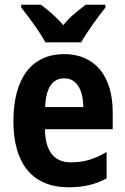

<svg xmlns="http://www.w3.org/2000/svg" viewBox="-20 -879 533 816"><path d="M173 -699H325C348 -741 397 -808 428 -847V-859H344C316 -836 279 -811 249 -772C218 -809 180 -839 154 -859H70V-847C101 -809 152 -739 173 -699ZM253 -649C116 -649 37 -549 37 -363C37 -186 116 -83 272 -83C335 -83 386 -95 433 -121V-233C381 -202 336 -189 281 -189C211 -189 172 -236 171 -330H459V-402C459 -555 384 -649 253 -649ZM253 -546C306 -546 333 -498 334 -424H172C175 -512 207 -546 253 -546Z"/></svg>

Font: Noto Sans Kannada UI Condensed
Style: Bold
Weight: 700
Width: 3
Designer: Jelle Bosma - Monotype Design Team
Foundry: Monotype Imaging Inc.
Version: Version 2.005